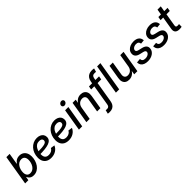

<svg xmlns="http://www.w3.org/2000/svg" viewBox="387 -2461 4387 4387"><g transform="rotate(-45 2580.0 -268.0)"><path d="M295.9 10.7Q250.5 10.7 220.7 -3.9Q190.9 -18.6 173.6 -40.8Q156.2 -63 147 -85.4H141.1L126.5 0H22.9L143.6 -727.5H249.5L204.1 -452.6H208.5Q223.6 -474.1 245.8 -495.1Q268.1 -516.1 299.8 -530Q331.5 -543.9 374.5 -543.9Q433.1 -543.9 476.1 -517.8Q519 -491.7 542.7 -443.6Q566.4 -395.5 566.4 -328.1Q566.4 -267.1 548.6 -206.8Q530.8 -146.5 496.1 -97.4Q461.4 -48.3 411.1 -18.8Q360.8 10.7 295.9 10.7ZM274.9 -80.1Q320.3 -80.1 354.7 -102.3Q389.2 -124.5 412.6 -160.6Q436 -196.8 447.8 -240Q459.5 -283.2 459.5 -325.2Q459.5 -384.3 431.9 -418.7Q404.3 -453.1 349.1 -453.1Q304.2 -453.1 269.5 -431.6Q234.9 -410.2 211.7 -374.8Q188.5 -339.4 176.5 -296.4Q164.6 -253.4 164.6 -210Q164.6 -150.4 192.6 -115.2Q220.7 -80.1 274.9 -80.1Z M860.8 11.7Q793 11.7 743.9 -13.9Q694.8 -39.6 668.2 -89.6Q641.6 -139.6 642.6 -211.9Q643.6 -282.7 666.3 -343.8Q689 -404.8 729.7 -450.2Q770.5 -495.6 824.7 -521.2Q878.9 -546.9 942.4 -546.9Q996.6 -546.9 1038.1 -528.8Q1079.6 -510.7 1102.8 -476.8Q1126 -442.9 1126 -396Q1126 -347.7 1100.1 -314.9Q1074.2 -282.2 1021.7 -262.9Q969.2 -243.7 889.6 -235.1Q810.1 -226.6 703.1 -226.6L715.8 -301.8Q806.6 -301.8 866.2 -306.6Q925.8 -311.5 960.2 -322.3Q994.6 -333 1008.8 -350.8Q1022.9 -368.7 1022.9 -394.5Q1022.9 -424.3 998.5 -441.7Q974.1 -459 931.6 -459Q879.9 -459 844.5 -435.3Q809.1 -411.6 787.4 -373.8Q765.6 -335.9 755.6 -292.7Q745.6 -249.5 745.6 -210Q745.1 -172.9 756.1 -142.3Q767.1 -111.8 793.9 -93.8Q820.8 -75.7 867.7 -75.7Q918 -75.7 955.6 -97.4Q993.2 -119.1 1010.7 -155.8L1109.9 -141.6Q1081.5 -72.3 1015.6 -30.3Q949.7 11.7 860.8 11.7Z M1427.2 11.7Q1359.4 11.7 1310.3 -13.9Q1261.2 -39.6 1234.6 -89.6Q1208 -139.6 1209 -211.9Q1210 -282.7 1232.7 -343.8Q1255.4 -404.8 1296.1 -450.2Q1336.9 -495.6 1391.1 -521.2Q1445.3 -546.9 1508.8 -546.9Q1563 -546.9 1604.5 -528.8Q1646 -510.7 1669.2 -476.8Q1692.4 -442.9 1692.4 -396Q1692.4 -347.7 1666.5 -314.9Q1640.6 -282.2 1588.1 -262.9Q1535.6 -243.7 1456.1 -235.1Q1376.5 -226.6 1269.5 -226.6L1282.2 -301.8Q1373 -301.8 1432.6 -306.6Q1492.2 -311.5 1526.6 -322.3Q1561 -333 1575.2 -350.8Q1589.4 -368.7 1589.4 -394.5Q1589.4 -424.3 1564.9 -441.7Q1540.5 -459 1498 -459Q1446.3 -459 1410.9 -435.3Q1375.5 -411.6 1353.8 -373.8Q1332 -335.9 1322 -292.7Q1312 -249.5 1312 -210Q1311.5 -172.9 1322.5 -142.3Q1333.5 -111.8 1360.4 -93.8Q1387.2 -75.7 1434.1 -75.7Q1484.4 -75.7 1522 -97.4Q1559.6 -119.1 1577.1 -155.8L1676.3 -141.6Q1647.9 -72.3 1582 -30.3Q1516.1 11.7 1427.2 11.7Z M1760.7 0 1849.6 -535.6H1955.6L1866.7 0ZM1916.5 -621.1Q1889.2 -621.1 1872.8 -639.6Q1856.4 -658.2 1860.4 -684.6Q1864.7 -711.4 1887.5 -729.7Q1910.2 -748 1938 -748Q1965.8 -748 1982.2 -729.7Q1998.5 -711.4 1994.1 -684.6Q1989.7 -658.2 1967 -639.6Q1944.3 -621.1 1916.5 -621.1Z M2159.7 -311 2107.9 0H2002L2090.8 -535.6H2192.9L2171.9 -403.8L2156.2 -407.2Q2191.9 -478.5 2241 -511.2Q2290 -543.9 2352.5 -543.9Q2408.7 -543.9 2448.2 -519.8Q2487.8 -495.6 2504.9 -449Q2522 -402.3 2510.3 -335L2454.6 0H2348.6L2403.3 -328.6Q2413.6 -389.2 2389.2 -419.9Q2364.7 -450.7 2313.5 -450.7Q2276.4 -450.7 2244.1 -434.6Q2211.9 -418.5 2189.7 -387.2Q2167.5 -356 2159.7 -311Z M2946.3 -535.6 2932.6 -451.2H2606.4L2620.6 -535.6ZM2545.9 214.4Q2534.7 214.4 2524.9 213.9Q2515.1 213.4 2505.6 212.2Q2496.1 210.9 2485.4 209L2507.3 118.2Q2516.1 120.1 2527.8 121.1Q2539.6 122.1 2548.3 122.1Q2583 122.1 2601.3 105Q2619.6 87.9 2626 48.8L2730.5 -582.5Q2739.7 -636.7 2764.9 -674.1Q2790 -711.4 2830.3 -730.7Q2870.6 -750 2923.8 -750Q2942.9 -750 2960.2 -748.3Q2977.5 -746.6 2994.6 -743.7L2970.7 -657.2Q2961.4 -658.7 2946.3 -659.2Q2931.2 -659.7 2917 -659.7Q2881.8 -659.7 2862.5 -640.9Q2843.3 -622.1 2836.4 -581.5L2731.9 48.8Q2723.1 103 2699.7 139.9Q2676.3 176.8 2637.7 195.6Q2599.1 214.4 2545.9 214.4Z M3182.1 -727.5 3061.5 0H2955.6L3076.2 -727.5Z M3382.3 7.8Q3327.6 7.8 3289.6 -15.1Q3251.5 -38.1 3235.1 -84Q3218.8 -129.9 3230 -197.3L3285.6 -535.6H3392.1L3338.4 -210.4Q3328.6 -150.9 3353.3 -117.9Q3377.9 -85 3431.6 -85Q3467.3 -85 3498.5 -100.3Q3529.8 -115.7 3551.5 -146Q3573.2 -176.3 3580.6 -221.2L3632.3 -535.6H3738.8L3649.9 0H3547.9L3568.8 -131.8H3584Q3547.9 -59.6 3496.8 -25.9Q3445.8 7.8 3382.3 7.8Z M3983.4 11.7Q3925.3 11.7 3881.8 -5.1Q3838.4 -22 3813.2 -54.4Q3788.1 -86.9 3785.6 -133.3Q3785.2 -136.7 3785.2 -139.9Q3785.2 -143.1 3785.2 -146.5L3887.2 -155.8Q3889.2 -113.8 3914.1 -93.8Q3939 -73.7 3985.8 -73.7Q4020 -73.7 4048.6 -84.5Q4077.1 -95.2 4095.2 -113.5Q4113.3 -131.8 4115.7 -155.3Q4117.7 -177.7 4102.3 -192.4Q4086.9 -207 4053.2 -214.8L3966.3 -234.9Q3897.9 -251 3865.7 -287.4Q3833.5 -323.7 3838.9 -379.4Q3843.3 -429.2 3874.8 -466.6Q3906.2 -503.9 3956.3 -523.9Q4006.3 -543.9 4065.9 -543.9Q4149.4 -543.9 4196 -508.5Q4242.7 -473.1 4250 -414.6Q4251 -409.7 4251.5 -404.8Q4252 -399.9 4252 -395L4154.3 -385.3Q4152.3 -418.5 4131.1 -439.5Q4109.9 -460.4 4064.5 -460.4Q4033.2 -460.4 4006.8 -450Q3980.5 -439.5 3963.6 -421.4Q3946.8 -403.3 3944.8 -380.4Q3942.4 -356.9 3958.3 -342.5Q3974.1 -328.1 4012.2 -319.3L4096.7 -299.8Q4166 -283.7 4197.8 -248.5Q4229.5 -213.4 4224.1 -159.7Q4221.2 -121.1 4201.2 -89.4Q4181.2 -57.6 4148.2 -34.9Q4115.2 -12.2 4073.2 -0.2Q4031.2 11.7 3983.4 11.7Z M4505.4 11.7Q4447.3 11.7 4403.8 -5.1Q4360.4 -22 4335.2 -54.4Q4310.1 -86.9 4307.6 -133.3Q4307.1 -136.7 4307.1 -139.9Q4307.1 -143.1 4307.1 -146.5L4409.2 -155.8Q4411.1 -113.8 4436 -93.8Q4460.9 -73.7 4507.8 -73.7Q4542 -73.7 4570.6 -84.5Q4599.1 -95.2 4617.2 -113.5Q4635.3 -131.8 4637.7 -155.3Q4639.6 -177.7 4624.3 -192.4Q4608.9 -207 4575.2 -214.8L4488.3 -234.9Q4419.9 -251 4387.7 -287.4Q4355.5 -323.7 4360.8 -379.4Q4365.2 -429.2 4396.7 -466.6Q4428.2 -503.9 4478.3 -523.9Q4528.3 -543.9 4587.9 -543.9Q4671.4 -543.9 4718 -508.5Q4764.6 -473.1 4772 -414.6Q4772.9 -409.7 4773.4 -404.8Q4773.9 -399.9 4773.9 -395L4676.3 -385.3Q4674.3 -418.5 4653.1 -439.5Q4631.8 -460.4 4586.4 -460.4Q4555.2 -460.4 4528.8 -450Q4502.4 -439.5 4485.6 -421.4Q4468.8 -403.3 4466.8 -380.4Q4464.4 -356.9 4480.2 -342.5Q4496.1 -328.1 4534.2 -319.3L4618.7 -299.8Q4688 -283.7 4719.7 -248.5Q4751.5 -213.4 4746.1 -159.7Q4743.2 -121.1 4723.1 -89.4Q4703.1 -57.6 4670.2 -34.9Q4637.2 -12.2 4595.2 -0.2Q4553.2 11.7 4505.4 11.7Z M5160.2 -535.6 5146 -449.2H4849.1L4863.3 -535.6ZM4969.2 -669.4H5075.2L4988.3 -144Q4982.9 -111.8 4993.9 -98.1Q5004.9 -84.5 5036.1 -84.5Q5045.4 -84.5 5059.6 -85.7Q5073.7 -86.9 5084 -88.4L5082 -2.4Q5066.4 1 5047.1 2.9Q5027.8 4.9 5009.8 4.9Q4935.1 4.9 4902.3 -31Q4869.6 -66.9 4880.4 -133.8Z"/></g></svg>

Font: Inter 20pt Medium
Style: Italic
Weight: 500
Italic angle: -9.3988°
Version: Version 4.001;git-66647c0bb